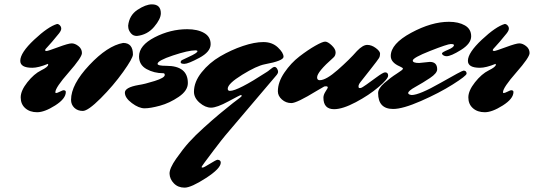

<svg xmlns="http://www.w3.org/2000/svg" viewBox="-20 -483 2450 881"><path d="M242 -373Q249 -373 255 -366.5Q261 -360 261 -351.5Q261 -343 251 -330Q212 -282 199.5 -269.5Q187 -257 187 -253Q187 -249 193.5 -249Q200 -249 247 -266.5Q294 -284 309 -284Q324 -284 340 -271.5Q356 -259 356 -239.5Q356 -220 295 -150.5Q234 -81 234 -60Q234 -56 237 -56Q242 -56 255 -62.5Q268 -69 271 -69Q282 -69 282 -61Q282 -30 233 1Q184 32 150.5 32Q117 32 96 13.5Q75 -5 75 -36Q75 -67 105.5 -105.5Q136 -144 168.5 -160Q201 -176 201 -186Q201 -189 200 -190Q156 -172 128 -172Q73 -172 73 -204Q73 -241 137 -301Q201 -361 242 -373Z M590 -233Q590 -286 545 -286Q473 -273 389.5 -184Q306 -95 306 -25Q306 -3 321 11.5Q336 26 360 26Q384 26 442 -32Q500 -90 545 -153Q590 -216 590 -233ZM608 -318Q591 -318 581 -330Q571 -342 569 -354L568 -365Q573 -413 611 -438Q649 -463 677 -463Q718 -463 718 -422Q718 -396 687 -359.5Q656 -323 608 -318Z M729 -147Q687 -147 652.5 -166Q618 -185 618 -224Q618 -275 690 -312Q762 -349 839 -349Q887 -349 917 -331.5Q947 -314 946.5 -279.5Q946 -245 894.5 -217.5Q843 -190 826 -190Q809 -190 809 -197Q809 -204 815.5 -207.5Q822 -211 844 -221Q866 -231 876 -237.5Q886 -244 886 -248Q886 -252 877 -252Q844 -252 773.5 -228.5Q703 -205 703 -190Q703 -181 743 -181Q842 -181 842 -102Q842 -67 800 -38.5Q758 -10 714 2Q670 14 643.5 14Q617 14 585 -10Q553 -34 553 -58Q553 -82 616 -93Q644 -97 690 -111.5Q736 -126 736 -139Q736 -147 729 -147Z M1195 -188Q1158 -181 1091.5 -140Q1025 -99 1025 -76Q1025 -66 1035 -66Q1071 -66 1203 -152Q1210 -156 1218 -163Q1233 -176 1239.5 -176Q1246 -176 1251 -168.5Q1256 -161 1256 -153.5Q1256 -146 1246.5 -135.5Q1237 -125 1131 0.5Q1025 126 1015.5 136.5Q1006 147 958 210Q905 280 905 283Q905 286 910 286Q915 286 943 268.5Q971 251 978 250Q993 251 993 263Q993 290 925 334Q857 378 827 378Q797 378 778 358.5Q759 339 758 314.5Q757 290 788.5 245Q820 200 847.5 169.5Q875 139 915.5 102.5Q956 66 987 40Q1065 -24 1079 -33Q1089 -40 1089 -43.5Q1089 -47 1085.5 -47Q1082 -47 1028.5 -18Q975 11 948.5 11Q922 11 896 -11.5Q870 -34 870 -62Q870 -107 905 -151Q940 -195 990.5 -224.5Q1041 -254 1094.5 -272Q1148 -290 1188.5 -290Q1229 -290 1255 -265.5Q1281 -241 1281 -222.5Q1281 -204 1195 -188Z M1747 -151Q1761 -151 1761 -136Q1761 -121 1717 -83.5Q1673 -46 1612.5 -14Q1552 18 1513 18Q1464 18 1464 -35Q1464 -48 1474 -63.5Q1484 -79 1484 -81Q1484 -87 1477 -87Q1470 -87 1467.5 -86Q1465 -85 1433 -66Q1342 -10 1317 -10Q1292 -10 1273.5 -26.5Q1255 -43 1255 -64Q1255 -106 1285 -150Q1315 -194 1354 -224Q1393 -254 1426.5 -273Q1460 -292 1472 -292Q1484 -292 1502 -275Q1520 -258 1520 -242.5Q1520 -227 1509 -218Q1435 -153 1435 -128Q1435 -115 1447 -115Q1476 -115 1530 -162.5Q1584 -210 1618 -249Q1645 -277 1665 -277Q1685 -277 1704.5 -262.5Q1724 -248 1724 -236.5Q1724 -225 1719 -216.5Q1714 -208 1679 -163.5Q1644 -119 1634.5 -107Q1625 -95 1625 -87Q1625 -79 1629 -79Q1633 -79 1636.5 -79.5Q1640 -80 1661.5 -95Q1683 -110 1707 -128Q1738 -151 1747 -151Z M1903 -194 1952 -199Q1986 -199 1986 -165Q1986 -147 1953 -125Q1920 -103 1886.5 -84.5Q1853 -66 1853 -56Q1853 -49 1869 -47Q1904 -47 2002 -103Q2100 -159 2107 -159Q2121 -159 2121 -145Q2120 -135 2057.5 -95.5Q1995 -56 1911.5 -19.5Q1828 17 1784 17Q1715 17 1715 -56Q1715 -77 1743.5 -102Q1772 -127 1800.5 -145Q1829 -163 1829 -167.5Q1829 -172 1815 -178Q1773 -196 1773 -226Q1773 -282 1866.5 -332.5Q1960 -383 2040 -383Q2084 -383 2113 -366.5Q2142 -350 2142 -316.5Q2142 -283 2095.5 -254Q2049 -225 2029 -225Q2021 -225 2014.5 -229Q2008 -233 2008 -238Q2008 -243 2035.5 -254.5Q2063 -266 2063 -276Q2063 -281 2048.5 -281Q2034 -281 1954 -249.5Q1874 -218 1874 -205Q1874 -194 1903 -194Z M2296 -373Q2303 -373 2309 -366.5Q2315 -360 2315 -351.5Q2315 -343 2305 -330Q2266 -282 2253.5 -269.5Q2241 -257 2241 -253Q2241 -249 2247.5 -249Q2254 -249 2301 -266.5Q2348 -284 2363 -284Q2378 -284 2394 -271.5Q2410 -259 2410 -239.5Q2410 -220 2349 -150.5Q2288 -81 2288 -60Q2288 -56 2291 -56Q2296 -56 2309 -62.5Q2322 -69 2325 -69Q2336 -69 2336 -61Q2336 -30 2287 1Q2238 32 2204.5 32Q2171 32 2150 13.5Q2129 -5 2129 -36Q2129 -67 2159.5 -105.5Q2190 -144 2222.5 -160Q2255 -176 2255 -186Q2255 -189 2254 -190Q2210 -172 2182 -172Q2127 -172 2127 -204Q2127 -241 2191 -301Q2255 -361 2296 -373Z"/></svg>

Font: Mrs Sheppards
Style: Regular
Weight: 400
Version: Version 1.000